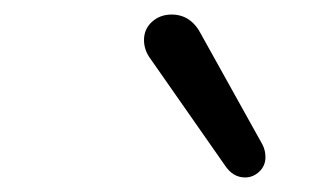

<svg xmlns="http://www.w3.org/2000/svg" viewBox="-20 -787 435 264"><path d="M178 -732Q178 -747 189 -757Q200 -767 216 -767Q243 -767 257 -739L341 -588Q345 -580 345 -571Q345 -559 336.5 -551Q328 -543 317 -543Q300 -543 289 -560L187 -706Q178 -718 178 -732Z"/></svg>

Font: SN Pro
Style: Italic
Weight: 400
Italic angle: -9°
Designer: Tobias Whetton
Foundry: Supernotes
Version: Version 1.003